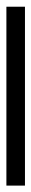

<svg xmlns="http://www.w3.org/2000/svg" viewBox="231 -125 98 600"><g transform="rotate(-90 280.0 175.0)"><path d="M0 146H559V204H0Z"/></g></svg>

Font: Montserrat
Style: Regular
Weight: 400
Designer: Julieta Ulanovsky
Foundry: Julieta Ulanovsky
Version: Version 6.001